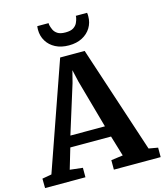

<svg xmlns="http://www.w3.org/2000/svg" viewBox="-150 -1072 1007 1174"><g transform="rotate(-15 353.0 -484.5)"><path d="M46.7 -70.4 283.5 -747.4H438.6L661.5 -70L719.5 -59.9V0H423.3V-59.9L498.1 -70L459 -200H201.1L162.4 -69.2L243.3 -59.9V0H-12.2L-12.9 -59.9ZM439 -270 352.8 -578 335.7 -653 316.2 -576.8 220.3 -270ZM355.6 -804.9Q306.9 -804.9 271.1 -823.4Q235.4 -841.9 215.9 -874.1Q196.3 -906.3 196.3 -946.2Q196.3 -952.3 196.8 -958Q197.3 -963.7 198 -968.7H269.4Q269.4 -966.5 269.7 -963.1Q269.9 -959.6 270.4 -956.1Q273.6 -942.2 280.8 -926Q288 -909.8 305.2 -898.3Q322.5 -886.9 355.6 -886.9Q388.8 -886.9 406 -898.2Q423.2 -909.5 430.6 -925.6Q438 -941.8 440.8 -956.1Q441.8 -959.6 441.8 -963.1Q441.8 -966.5 441.8 -968.7H513.3Q514.3 -963.7 514.6 -958.2Q514.9 -952.7 514.9 -946.6Q514.9 -906.6 495.4 -874.5Q475.8 -842.3 440.1 -823.6Q404.4 -804.9 355.6 -804.9Z"/></g></svg>

Font: Merriweather Light
Style: Regular
Weight: 300
Designer: Eben Sorkin
Foundry: Eben Sorkin
Version: Version 2.100